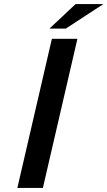

<svg xmlns="http://www.w3.org/2000/svg" viewBox="-20 -920 526 940"><path d="M65 0 234 -730H359L190 0ZM486 -900 302 -780H222L350 -900Z"/></svg>

Font: Miedinger
Style: Bold-Italic
Weight: 700
Italic angle: -13°
Version: Version 001.000